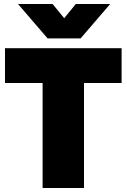

<svg xmlns="http://www.w3.org/2000/svg" viewBox="-20 -940 633 960"><path d="M70 -920H243L301 -849L359 -920H531L383 -748H218ZM193 -525H5V-699H588V-525H400V0H193Z"/></svg>

Font: Prompt ExtraBold
Style: Regular
Weight: 800
Designer: Katatrad Team
Foundry: CadsonDemak
Version: Version 1.000